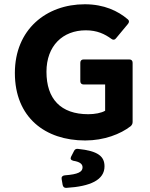

<svg xmlns="http://www.w3.org/2000/svg" viewBox="-20 -657 716 914"><path d="M50.8 -309.6C50.8 -97.7 195.3 11.7 385.7 11.7C475.6 11.7 553.7 -18.6 602.5 -56.6C608.4 -62.5 611.3 -68.4 611.3 -76.2V-358.4C611.3 -368.2 605.5 -374 595.7 -374H377.9C368.2 -374 362.3 -368.2 362.3 -358.4V-270.5C362.3 -260.7 368.2 -254.9 377.9 -254.9H480.5V-129.9C462.9 -119.1 430.7 -113.3 400.4 -113.3C268.6 -113.3 201.2 -186.5 201.2 -315.4C201.2 -438.5 278.3 -512.7 388.7 -512.7C442.4 -512.7 478.5 -495.1 510.7 -471.7C518.6 -465.8 526.4 -466.8 532.2 -474.6L589.8 -543.9C595.7 -551.8 595.7 -559.6 587.9 -565.4C542 -604.5 475.6 -636.7 383.8 -636.7C200.2 -636.7 50.8 -516.6 50.8 -309.6ZM273.4 195.3 278.3 223.6C280.3 232.4 286.1 238.3 295.9 237.3C411.1 230.5 477.5 199.2 477.5 134.8C477.5 87.9 447.3 61.5 351.6 51.8C341.8 50.8 335.9 53.7 332 62.5L318.4 88.9C313.5 98.6 317.4 105.5 329.1 108.4C360.4 113.3 373 124 373 139.6C373 161.1 352.5 172.9 288.1 177.7C277.3 178.7 271.5 185.5 273.4 195.3Z"/></svg>

Font: Ed Sans Neue
Style: Bold
Weight: 700
Designer: Stephen Hutchings
Version: Version 1.004;PS 001.004;hotconv 1.0.88;makeotf.lib2.5.64775